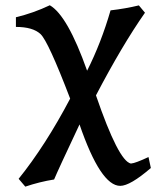

<svg xmlns="http://www.w3.org/2000/svg" viewBox="-20 -508 609 719"><path d="M74.7 190.9 49.8 161.6Q150.4 36.6 242.7 -138.7Q160.6 -353.5 131.8 -380.4Q103 -407.2 39.6 -407.2V-443.4Q105 -459 166.5 -488.3Q232.9 -450.2 306.2 -243.2Q358.9 -347.7 394 -469.2Q449.7 -475.6 500 -487.8L522.9 -460.4Q437.5 -338.4 339.4 -150.9Q423.8 95.2 470.2 104.5Q487.3 103 536.1 80.1L544.9 121.1Q467.3 188 430.2 188Q356.9 188 277.8 -42Q196.8 129.9 182.6 164.1Q127.9 172.9 74.7 190.9Z"/></svg>

Font: Kelvinch
Style: Bold
Weight: 700
Designer: Paul James Miller
Foundry: High-Logic / Made with FontCreator
Version: Version 3.501;March 28, 2021;FontCreator 13.0.0.2683 64-bit